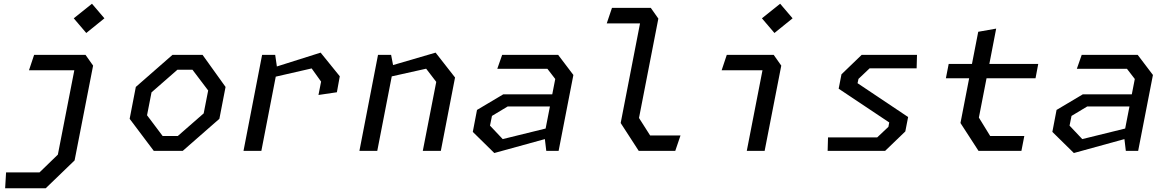

<svg xmlns="http://www.w3.org/2000/svg" viewBox="-20 -807 6240 1027"><path d="M7.5 200H224.5L379 51L478 -456L437.5 -513.5H162.5L135 -431H377.5L289.5 20L191.5 115H12.5ZM374.5 -709 441.5 -630.5 538.5 -709 472 -787Z M802.5 0H957.5L1153.5 -171.5L1186.5 -342L1063.5 -513.5H902.5L706.5 -342L673.5 -171.5ZM766.5 -190.5 790.5 -313 929 -434H1009.5L1093.5 -323L1069.5 -200.5L931 -79.5H850Z M1683.5 -299 1782 -313.5 1797.5 -399 1695 -525.5 1461 -451.5 1452 -513.5H1382L1282.5 0H1378L1455 -397L1647 -441L1697.5 -370.5Z M2241.5 0H2338L2414 -392.5L2310 -525.5L2082.5 -459L2072 -513.5H2002L1902.5 0H1998L2075.5 -398.5L2259.5 -439.5L2313.5 -369Z M2902 0H2968L3047 -406L2965.5 -513.5H2666L2640 -439H2908L2950 -384.5L2934 -302.5H2672L2531.5 -219L2509 -101.5L2624 11.5L2894.5 -63ZM2601 -135 2611.5 -187 2695.5 -237.5H2921.5L2898.5 -119.5L2669 -63Z M3396.5 0H3592L3620 -82.5H3457.5L3398 -176L3501.5 -707.5L3461 -765H3253.5L3225.5 -682H3403.5L3300 -149Z M3974.5 0H4070L4159 -456L4118.5 -513.5H3867.5L3840 -431H4058.5ZM4055.5 -709 4122.5 -630.5 4219.5 -709 4153 -787Z M4407 0H4714.5L4822.5 -104L4837.5 -181L4567 -362L4572 -385L4631.5 -441.5H4883L4885 -513.5H4589L4481 -409.5L4466 -332.5L4736.5 -152L4732 -128.5L4672 -72H4409Z M5214 0H5443.5L5459 -79.5H5276.5L5216 -178L5257 -388.5H5519L5533.5 -465H5272L5308.5 -654L5212.5 -637L5179 -465H5054.5L5039.5 -388.5H5164L5117.5 -149Z M6002 0H6068L6147 -406L6065.5 -513.5H5766L5740 -439H6008L6050 -384.5L6034 -302.5H5772L5631.5 -219L5609 -101.5L5724 11.5L5994.5 -63ZM5701 -135 5711.5 -187 5795.5 -237.5H6021.5L5998.5 -119.5L5769 -63Z"/></svg>

Font: Monaspace Krypton
Style: Italic
Weight: 400
Italic angle: -11°
Designer: Riley Cran & the Lettermatic Team
Foundry: Lettermatic
Version: Version 1.101 (Monaspace Krypton)